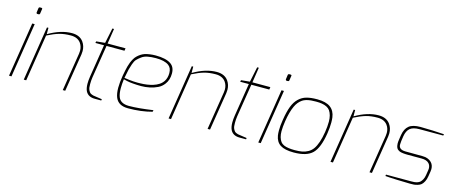

<svg xmlns="http://www.w3.org/2000/svg" viewBox="-45 -1247 4253 1806"><g transform="rotate(15 2082.0 -344.5)"><path d="M178.2 -629.9H167Q162.1 -629.9 159.7 -633.3Q157.2 -636.2 157.2 -639.6V-642.1L163.1 -684.1Q164.6 -695.8 176.8 -695.8H189Q198.7 -695.8 198.7 -687.5L191.9 -642.1Q190.9 -629.9 178.2 -629.9ZM84 0H60.1L144 -530.8H168Z M607.4 0H583.5L642.6 -370.1Q645 -385.7 645 -399.4Q645 -441.9 621.6 -474.1Q589.8 -516.1 525.4 -516.1Q463.4 -516.1 414.1 -502.4Q364.7 -488.3 299.3 -455.1L227.5 0H203.6L287.6 -530.8H301.8V-469.2Q422.4 -540 529.8 -540Q605.5 -540 641.6 -490.2Q668.9 -451.7 668.9 -402.3Q668.9 -386.2 666.5 -370.1Z M958.5 1H895.5Q832 1 807.1 -44.9Q792.5 -72.8 792.5 -120.1Q792.5 -150.4 798.3 -188L849.1 -507.8H765.1L768.6 -523.9L853.5 -532.2L884.3 -680.2H900.4L877.4 -532.2H1052.2L1048.3 -507.8H873.5L822.3 -188Q817.4 -156.2 817.4 -121.1Q817.4 -102.1 818.8 -89.4Q821.8 -63.5 840.3 -41.5Q845.7 -35.6 857.4 -30.8Q868.7 -25.9 872.6 -25.4Q874.5 -24.9 878.4 -24.4Q881.3 -23.9 885.7 -23.4Q886.2 -22.9 887 -22.9Q887.7 -22.9 888.2 -22.9Q954.1 -12.2 960.4 -12.2Z M1244.1 -249.5 1270 -250Q1338.9 -251 1395 -268.6Q1425.8 -278.3 1448.7 -293.5Q1471.7 -308.1 1488.3 -332.5Q1510.3 -366.2 1510.3 -413.6Q1510.3 -464.4 1477.5 -487.8Q1437 -517.1 1353.5 -517.1Q1307.6 -517.1 1272.9 -510.3Q1238.8 -503.9 1214.4 -485.4Q1189.9 -467.3 1175.3 -451.7Q1160.2 -436 1148.4 -401.4Q1136.7 -367.2 1131.8 -347.2Q1127 -327.1 1118.2 -280.8L1114.3 -261.2Q1118.7 -259.8 1160.6 -254.9Q1206.1 -249.5 1244.1 -249.5ZM1220.2 6.8Q1126 6.8 1097.2 -61.5Q1081.5 -98.6 1081.5 -157.7Q1081.5 -209 1093.3 -277.8L1094.2 -282.7Q1104 -336.9 1113.3 -372.1Q1124.5 -414.6 1145 -449.7Q1155.8 -468.8 1168.9 -481.4Q1200.7 -512.7 1237.8 -525.9Q1285.2 -541 1345.2 -541Q1443.4 -541 1491.7 -508.3Q1535.2 -480 1535.2 -416Q1535.2 -354 1502.9 -311Q1479 -278.3 1444.3 -261.7Q1409.7 -244.6 1367.7 -235.8Q1325.7 -227.1 1285.2 -227.1Q1244.1 -227.1 1207 -230.5Q1169.9 -233.4 1146 -238.8Q1122.1 -243.7 1112.3 -247.1Q1106 -197.8 1106 -159.7Q1106 -105 1119.1 -72.8Q1141.1 -18.6 1218.3 -17.1H1225.6Q1310.1 -17.1 1456.5 -38.1L1453.1 -22Q1347.7 6.8 1220.2 6.8Z M2017.6 0H1993.7L2052.7 -370.1Q2055.2 -385.7 2055.2 -399.4Q2055.2 -441.9 2031.7 -474.1Q2000 -516.1 1935.5 -516.1Q1873.5 -516.1 1824.2 -502.4Q1774.9 -488.3 1709.5 -455.1L1637.7 0H1613.8L1697.8 -530.8H1711.9V-469.2Q1832.5 -540 1939.9 -540Q2015.6 -540 2051.8 -490.2Q2079.1 -451.7 2079.1 -402.3Q2079.1 -386.2 2076.7 -370.1Z M2368.7 1H2305.7Q2242.2 1 2217.3 -44.9Q2202.6 -72.8 2202.6 -120.1Q2202.6 -150.4 2208.5 -188L2259.3 -507.8H2175.3L2178.7 -523.9L2263.7 -532.2L2294.4 -680.2H2310.5L2287.6 -532.2H2462.4L2458.5 -507.8H2283.7L2232.4 -188Q2227.5 -156.2 2227.5 -121.1Q2227.5 -102.1 2229 -89.4Q2231.9 -63.5 2250.5 -41.5Q2255.9 -35.6 2267.6 -30.8Q2278.8 -25.9 2282.7 -25.4Q2284.7 -24.9 2288.6 -24.4Q2291.5 -23.9 2295.9 -23.4Q2296.4 -22.9 2297.1 -22.9Q2297.9 -22.9 2298.3 -22.9Q2364.3 -12.2 2370.6 -12.2Z M2605.5 -629.9H2594.2Q2589.4 -629.9 2586.9 -633.3Q2584.5 -636.2 2584.5 -639.6V-642.1L2590.3 -684.1Q2591.8 -695.8 2604 -695.8H2616.2Q2626 -695.8 2626 -687.5L2619.1 -642.1Q2618.2 -629.9 2605.5 -629.9ZM2511.2 0H2487.3L2571.3 -530.8H2595.2Z M2837.4 -19Q2878.4 -19 2908.2 -24.4Q2937.5 -29.8 2964.8 -44.9Q2992.2 -60.1 3011.2 -86.4Q3050.8 -142.1 3069.3 -257.8Q3078.1 -314.9 3078.1 -360.4Q3078.1 -425.8 3050.3 -466.3Q3026.4 -499 2969.7 -508.3Q2945.8 -512.2 2913.6 -512.2Q2885.3 -512.2 2864.7 -510.3Q2813 -505.4 2782.7 -485.4Q2742.7 -458 2721.2 -409.7Q2694.3 -351.1 2679.7 -257.8Q2670.9 -200.7 2670.9 -158.7Q2670.9 -97.2 2698.2 -59.6Q2720.2 -29.8 2779.3 -22.5Q2803.2 -19 2837.4 -19ZM2832.5 4.9Q2745.6 4.9 2702.1 -22.9Q2658.7 -50.8 2648.9 -110.8Q2645.5 -133.3 2645.5 -160.2Q2645.5 -206.5 2655.3 -265.1Q2668 -346.7 2688 -398.9Q2708 -451.2 2740.7 -481.9Q2772.9 -512.7 2814.9 -524.4Q2856.4 -536.1 2918.5 -536.1Q3003.4 -536.1 3047.4 -503.9Q3091.3 -471.2 3099.6 -408.2Q3102.5 -385.7 3102.5 -358.4Q3102.5 -311 3093.3 -251Q3070.3 -105.5 3014.6 -50.3Q2958.5 4.9 2832.5 4.9Z M3594.2 0H3570.3L3629.4 -370.1Q3631.8 -385.7 3631.8 -399.4Q3631.8 -441.9 3608.4 -474.1Q3576.7 -516.1 3512.2 -516.1Q3450.2 -516.1 3400.9 -502.4Q3351.6 -488.3 3286.1 -455.1L3214.4 0H3190.4L3274.4 -530.8H3288.6V-469.2Q3409.2 -540 3516.6 -540Q3592.3 -540 3628.4 -490.2Q3655.8 -451.7 3655.8 -402.3Q3655.8 -386.2 3653.3 -370.1Z M3964.4 4.9Q3926.3 4.9 3838.9 1.5Q3751 -2 3724.1 -4.9L3726.1 -19H3970.2Q3988.8 -19 4000 -20Q4010.7 -20.5 4028.3 -25.4Q4045.4 -30.8 4056.2 -40Q4066.9 -49.8 4077.1 -67.9Q4086.9 -85.9 4091.3 -112.8L4099.1 -162.1Q4100.6 -170.9 4100.6 -178.7Q4100.6 -207.5 4083.5 -226.6Q4061 -252 4010.3 -252H3879.4Q3822.3 -252 3795.9 -261.7Q3786.6 -265.6 3778.3 -272Q3763.7 -282.7 3758.3 -307.6Q3755.9 -317.4 3755.9 -330.6Q3755.9 -347.7 3759.3 -369.6Q3761.2 -380.9 3762.7 -392.6Q3764.2 -403.8 3766.1 -415Q3776.4 -478 3813 -507.3Q3849.1 -536.1 3924.3 -536.1Q3966.3 -536.1 4042.5 -533.2Q4118.2 -530.3 4154.3 -526.9L4151.4 -513.2H3919.9Q3857.9 -513.2 3828.6 -488.8Q3798.8 -463.9 3790 -409.2L3783.2 -362.8Q3780.8 -347.7 3780.8 -330.1Q3780.8 -322.8 3781.2 -317.4Q3785.2 -287.6 3820.8 -279.3Q3826.7 -277.8 3838.9 -277.3Q3841.3 -277.3 3843.3 -276.9Q3862.8 -275.9 4011.2 -275.9Q4069.3 -275.9 4100.6 -243.7Q4125 -218.8 4125 -179.2Q4125 -168.5 4123 -155.8L4115.2 -106.9Q4110.4 -75.7 4098.6 -53.7Q4086.9 -31.7 4073.7 -20.5Q4060.5 -9.3 4039.6 -3.4Q4018.6 2.9 4003.9 3.9Q3988.8 4.9 3964.4 4.9Z"/></g></svg>

Font: Squarion Thin
Style: Italic
Weight: 100
Designer: Natanael Gama
Version: Version 1.00;September 12, 2019;FontCreator 11.5.0.2425 64-b